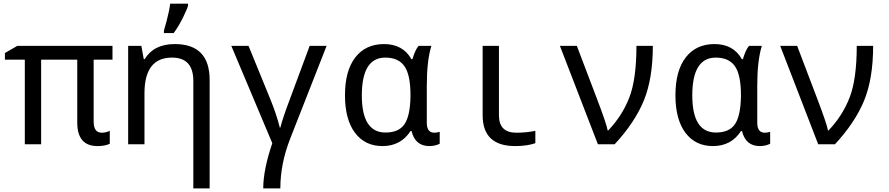

<svg xmlns="http://www.w3.org/2000/svg" viewBox="-20 -786 4841 1046"><path d="M578.1 -73.2V-2.9Q552.7 9.8 511.2 9.8Q400.9 9.8 400.9 -118.2V-460.9H204.1V0H115.2V-460.9H6.8V-497.1L74.2 -536.1H592.8V-460.9H490.2V-124Q490.2 -63 534.2 -63Q556.6 -63 578.1 -73.2Z M1033.2 240.2V-345.2Q1033.2 -472.2 917 -472.2Q767.1 -472.2 767.1 -277.8V0H678.2V-536.1H750L763.2 -463.9H768.1Q817.9 -545.9 932.1 -545.9Q1122.1 -545.9 1122.1 -350.1V240.2ZM873 -619.1 887.7 -671.4Q902.3 -727.1 907.2 -766.1H1004.4V-755.9Q1004.4 -748 980.2 -697.3Q956.1 -646.5 926.3 -606H873Z M1561 -30.8Q1507.3 106 1507.3 240.2H1414.1Q1414.1 139.2 1463.4 -5.9L1240.2 -536.1H1334L1452.1 -247.1Q1486.8 -162.1 1504.4 -90.8H1507.3Q1520 -141.6 1555.2 -234.9L1667 -536.1H1759.3Z M2221.2 -463.9H2227.1Q2241.7 -514.2 2260.3 -536.1H2330.1Q2305.2 -455.1 2305.2 -321.8V-117.2Q2305.2 -63 2346.2 -63Q2360.4 -63 2375.5 -67.9V-2.9Q2350.1 9.8 2319.3 9.8Q2241.7 9.8 2222.2 -71.8H2216.3Q2163.6 9.8 2063.5 9.8Q1968.3 9.8 1913.8 -62.7Q1859.4 -135.3 1859.4 -267.1Q1859.4 -400.4 1915.5 -473.1Q1971.7 -545.9 2072.3 -545.9Q2174.8 -545.9 2221.2 -463.9ZM2216.3 -259.8V-267.1Q2216.3 -377.9 2183.6 -425Q2150.9 -472.2 2079.1 -472.2Q1951.2 -472.2 1951.2 -266.1Q1951.2 -64 2080.1 -64Q2152.3 -64 2183.3 -108.9Q2214.4 -153.8 2216.3 -259.8Z M2698.2 -536.1V-158.2Q2698.2 -63 2792.5 -63Q2847.2 -63 2896.5 -73.2V-5.9Q2851.1 9.8 2786.6 9.8Q2609.4 9.8 2609.4 -158.2V-536.1Z M3030.3 -536.1H3122.6L3231.4 -250Q3285.2 -108.9 3290.5 -75.2H3293.5Q3370.1 -155.3 3408.7 -255.4Q3447.3 -355.5 3447.3 -536.1H3536.6Q3536.6 -357.9 3487.5 -238.3Q3438.5 -118.7 3328.6 0H3237.3Z M4021.5 -463.9H4027.3Q4042 -514.2 4060.5 -536.1H4130.4Q4105.5 -455.1 4105.5 -321.8V-117.2Q4105.5 -63 4146.5 -63Q4160.6 -63 4175.8 -67.9V-2.9Q4150.4 9.8 4119.6 9.8Q4042 9.8 4022.5 -71.8H4016.6Q3963.9 9.8 3863.8 9.8Q3768.6 9.8 3714.1 -62.7Q3659.7 -135.3 3659.7 -267.1Q3659.7 -400.4 3715.8 -473.1Q3772 -545.9 3872.6 -545.9Q3975.1 -545.9 4021.5 -463.9ZM4016.6 -259.8V-267.1Q4016.6 -377.9 3983.9 -425Q3951.2 -472.2 3879.4 -472.2Q3751.5 -472.2 3751.5 -266.1Q3751.5 -64 3880.4 -64Q3952.6 -64 3983.6 -108.9Q4014.6 -153.8 4016.6 -259.8Z M4230.5 -536.1H4322.8L4431.6 -250Q4485.4 -108.9 4490.7 -75.2H4493.7Q4570.3 -155.3 4608.9 -255.4Q4647.5 -355.5 4647.5 -536.1H4736.8Q4736.8 -357.9 4687.7 -238.3Q4638.7 -118.7 4528.8 0H4437.5Z"/></svg>

Font: Noto Mono
Style: Regular
Weight: 400
Designer: Monotype Design Team
Foundry: Monotype Imaging Inc.
Version: Version 1.00